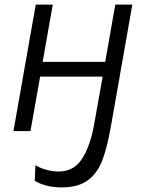

<svg xmlns="http://www.w3.org/2000/svg" viewBox="-20 -570 640 835"><path d="M131 216 134 148.5Q156.5 162 183.5 169Q210.5 176 234.5 176Q301.5 176 337.2 120Q373 64 389.5 -29.5L426.5 -237H154.5L112.5 0H38.5L135.5 -550H209.5L165.5 -301H437.5L481.5 -550H555.5L462 -18.5Q445.5 74.5 424 129.5Q402.5 184.5 361 214.8Q319.5 245 248.5 245Q213 245 182.5 237.2Q152 229.5 131 216Z"/></svg>

Font: JuliaMono Black
Style: Italic
Weight: 900
Italic angle: -9°
Monospace: yes
Designer: cormullion
Foundry: corm
Version: Version 0.057; ttfautohint (v1.8.4)